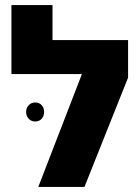

<svg xmlns="http://www.w3.org/2000/svg" viewBox="-20 -737 550 757"><path d="M187 -579H485V-431L313 0H131L303 -445H25V-717H187ZM154 -296Q154 -280 144.5 -269Q135 -258 119 -258Q103 -258 93 -269Q83 -280 83 -296Q83 -311 93 -322Q103 -333 119 -333Q135 -333 144.5 -322Q154 -311 154 -296Z"/></svg>

Font: Assistant ExtraBold
Style: Regular
Weight: 800
Designer: Hebrew By Ben Nathan, Latin by Paul Hunt
Version: Version 2.001;PS 002.001;hotconv 1.0.88;makeotf.lib2.5.64775